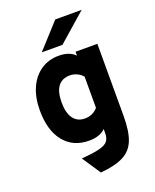

<svg xmlns="http://www.w3.org/2000/svg" viewBox="-170 -829 921 1138"><g transform="rotate(-20 291.0 -259.5)"><path d="M265 213 187 96Q261.5 90.5 300.8 80.5Q340 70.5 354.2 52.2Q368.5 34 368.5 3V-23.5Q332.5 12 266 12Q164.5 12 107.5 -59Q50.5 -130 50.5 -256Q50.5 -336.5 77.2 -396.8Q104 -457 152.8 -490Q201.5 -523 266.5 -523Q333 -523 368.5 -486.5V-511H506V-56.5Q506 40 484 95.8Q462 151.5 409.5 178.2Q357 205 265 213ZM287 -120Q336 -120 368.5 -157V-353.5Q355.5 -370 333.8 -380.5Q312 -391 289.5 -391Q188 -391 188 -256Q188 -190.5 213.5 -155.2Q239 -120 287 -120ZM179 -576 321 -732H487.5L309.5 -576Z"/></g></svg>

Font: Overpass ExtraBold
Style: Regular
Weight: 800
Designer: Delve Withrington, Dave Bailey, Thomas Jockin
Foundry: Delve Fonts LLC
Version: Version 4.000; ttfautohint (v1.8.3)